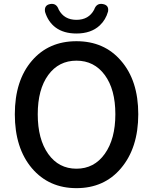

<svg xmlns="http://www.w3.org/2000/svg" viewBox="-20 -964 794 997"><path d="M377 13Q234 13 146 -90Q57 -195 57 -370.5Q57 -546 146 -649Q233 -750 377 -750Q521 -750 608 -649Q698 -546 698 -371Q698 -196 608 -90Q521 13 377 13ZM377 -88Q469 -88 524 -165Q579 -242 579 -371Q579 -500 524 -574.5Q469 -649 377 -649Q285 -649 230.5 -574.5Q176 -500 176 -370.5Q176 -241 230.5 -164.5Q285 -88 377 -88ZM377 -790Q311 -790 269 -821Q230 -850 214 -902Q208 -937 240.5 -943Q273 -949 285 -914Q313 -861 377 -861Q441 -861 469 -914Q481 -949 514 -943Q547 -937 541 -904Q529 -861 498 -832Q453 -790 377 -790Z"/></svg>

Font: GenSenRounded TW M
Style: Regular
Weight: 500
Version: Version 1.501;PS 1;hotconv 16.6.51;makeotf.lib2.5.65220